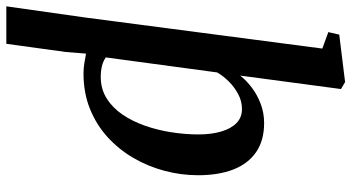

<svg xmlns="http://www.w3.org/2000/svg" viewBox="-278 -585 1111 607"><g transform="rotate(90 277.5 -281.5)"><path d="M-6 254 29.5 3.5 127.5 -745 75.5 -764 83.5 -798.5 233.5 -817 255.5 -804 213 -485.5Q228.5 -505 251.2 -522.2Q274 -539.5 302.5 -550.2Q331 -561 363 -561Q418 -561 454.8 -535.8Q491.5 -510.5 509.8 -463.8Q528 -417 528 -352Q528 -298.5 514 -246Q500 -193.5 473 -147.2Q446 -101 406.8 -65.5Q367.5 -30 317.2 -10Q267 10 206 10Q191 10 174.8 7.5Q158.5 5 143.5 2L138.5 65L112.5 254ZM217 -44.5Q255 -44.5 284.8 -63Q314.5 -81.5 336 -113Q357.5 -144.5 371.5 -184.5Q385.5 -224.5 392.2 -268Q399 -311.5 399 -353.5Q399 -393.5 390 -424.8Q381 -456 363.2 -473.5Q345.5 -491 318.5 -491Q294 -491 271.5 -479Q249 -467 231.2 -449Q213.5 -431 203 -412.5L155.5 -60.5Q167.5 -52 183.2 -48.2Q199 -44.5 217 -44.5Z"/></g></svg>

Font: Merriweather 36pt SemiBold
Style: Italic
Weight: 600
Italic angle: -7.8°
Version: Version 2.101